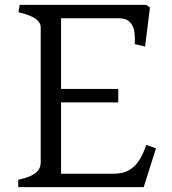

<svg xmlns="http://www.w3.org/2000/svg" viewBox="-20 -770 707 790"><path d="M466.5 -348.8H231.2V-55.2H447.2Q482.5 -55.2 507 -67.8Q531.5 -80.2 549.4 -105.6Q567.2 -131 581.8 -173.8L621.8 -159.5L571.2 0H55V-30.5Q86.5 -37.2 106.1 -46.2Q125.8 -55.2 136.6 -68.5Q147.5 -81.8 147.5 -101.8V-656.5Q147.5 -678.8 124.8 -693.9Q102 -709 55.8 -719.5L61.2 -750H582L597 -739L577 -578.5L534.5 -588.5Q536.2 -620.8 532.2 -643Q528.2 -665.2 513.5 -680Q498.8 -694.8 467.8 -694.8H231.2V-404H466.5Z"/></svg>

Font: TMT Limkin
Style: Regular
Weight: 400
Designer: Gabriel Drozdov
Version: Version 1.000;Glyphs 3.1.2 (3151)